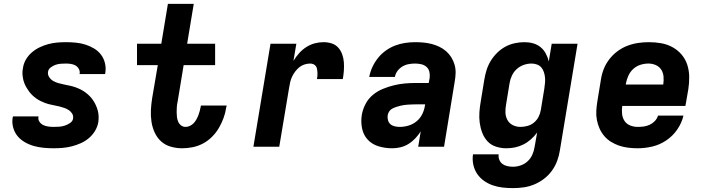

<svg xmlns="http://www.w3.org/2000/svg" viewBox="-20 -755 3640 988"><path d="M256 8Q230 8 204 5.5Q178 3 153.5 -4Q129 -11 107.5 -23.5Q86 -36 70.5 -54.5Q55 -73 48 -98Q41 -123 45 -149Q46 -151 46 -153Q46 -155 47 -156H178Q178 -156 178 -155.5Q178 -155 178 -154Q175 -140 183 -128.5Q191 -117 202.5 -111.5Q214 -106 228 -104Q242 -102 256 -102Q270 -102 284.5 -103Q299 -104 313 -108.5Q327 -113 340.5 -122Q354 -131 356 -145Q356 -145 356 -145.5Q356 -146 356 -146Q358 -159 351.5 -170Q345 -181 334.5 -188Q324 -195 311.5 -199.5Q299 -204 286.5 -207Q274 -210 261 -212.5Q248 -215 235.5 -218Q223 -221 211 -225.5Q199 -230 188 -235.5Q177 -241 166.5 -248.5Q156 -256 147 -264.5Q138 -273 130.5 -283Q123 -293 116.5 -304Q110 -315 105.5 -326.5Q101 -338 98.5 -351Q96 -364 95.5 -377Q95 -390 98 -404Q101 -427 113 -448Q125 -469 143.5 -485Q162 -501 184 -511.5Q206 -522 228.5 -528Q251 -534 274 -536Q297 -538 319 -538Q345 -538 370.5 -535.5Q396 -533 419.5 -525.5Q443 -518 464 -505.5Q485 -493 499.5 -474Q514 -455 520 -430.5Q526 -406 522 -381Q522 -379 521.5 -377Q521 -375 520 -374H389Q389 -374 389 -374.5Q389 -375 390 -376Q392 -389 385.5 -400.5Q379 -412 368.5 -418Q358 -424 345 -426Q332 -428 319 -428Q306 -428 292.5 -427Q279 -426 266 -421.5Q253 -417 241 -408Q229 -399 227 -385Q225 -370 233.5 -357.5Q242 -345 254.5 -338Q267 -331 281.5 -327Q296 -323 310.5 -320Q325 -317 339.5 -314Q354 -311 368 -306Q382 -301 395 -294.5Q408 -288 419.5 -279.5Q431 -271 441 -261Q451 -251 459 -239Q467 -227 473 -214Q479 -201 483 -186.5Q487 -172 487.5 -157Q488 -142 486 -127Q482 -103 469 -81.5Q456 -60 437 -44Q418 -28 395.5 -18Q373 -8 349.5 -2Q326 4 302.5 6Q279 8 256 8Z M917 8Q887 8 858 -0.5Q829 -9 808.5 -28Q788 -47 776 -73Q764 -99 759.5 -128.5Q755 -158 756.5 -188.5Q758 -219 763 -250L792 -420H685V-530H810L844 -735H977L943 -530H1087V-420H925L894 -232Q891 -219 890 -205.5Q889 -192 889 -179Q889 -166 890.5 -153Q892 -140 897 -128.5Q902 -117 912 -109.5Q922 -102 935 -102Q947 -102 958 -107.5Q969 -113 977 -121.5Q985 -130 991 -141Q997 -152 1001 -162.5Q1005 -173 1008 -184.5Q1011 -196 1013 -207Q1013 -208 1013.5 -209.5Q1014 -211 1014 -212H1146Q1146 -210 1145.5 -207Q1145 -204 1144 -202Q1140 -174 1130.5 -148Q1121 -122 1106.5 -97Q1092 -72 1071 -51Q1050 -30 1024.5 -16.5Q999 -3 971.5 2.5Q944 8 917 8Z M1284 0 1372 -530H1505L1490 -442Q1503 -463 1519.5 -481.5Q1536 -500 1556.5 -513Q1577 -526 1599.5 -532Q1622 -538 1645 -538Q1667 -538 1687 -531.5Q1707 -525 1720.5 -510Q1734 -495 1741 -475Q1748 -455 1749.5 -434.5Q1751 -414 1749.5 -392Q1748 -370 1744 -348H1611Q1613 -357 1613.5 -365.5Q1614 -374 1613.5 -383Q1613 -392 1611.5 -400Q1610 -408 1605.5 -414.5Q1601 -421 1593 -424.5Q1585 -428 1577 -428Q1562 -428 1547.5 -423.5Q1533 -419 1521 -409.5Q1509 -400 1499.5 -387.5Q1490 -375 1483.5 -361.5Q1477 -348 1473.5 -333.5Q1470 -319 1468 -305L1417 0Z M1998 8Q1962 8 1928.5 -2Q1895 -12 1872.5 -36Q1850 -60 1843 -95Q1836 -130 1842 -165Q1847 -193 1861 -220Q1875 -247 1898.5 -266.5Q1922 -286 1950 -297.5Q1978 -309 2006.5 -316Q2035 -323 2063.5 -325.5Q2092 -328 2120 -328H2186L2191 -354Q2193 -370 2189.5 -385.5Q2186 -401 2174.5 -411Q2163 -421 2147.5 -424.5Q2132 -428 2116 -428Q2100 -428 2083 -425Q2066 -422 2051 -413Q2036 -404 2025.5 -390Q2015 -376 2012 -359H1880Q1885 -386 1896.5 -410.5Q1908 -435 1925 -456.5Q1942 -478 1965 -494.5Q1988 -511 2013 -520.5Q2038 -530 2064 -534Q2090 -538 2116 -538Q2138 -538 2159.5 -536Q2181 -534 2202 -528.5Q2223 -523 2241.5 -514Q2260 -505 2275.5 -491.5Q2291 -478 2302 -460.5Q2313 -443 2319 -422.5Q2325 -402 2324.5 -380Q2324 -358 2320 -336L2265 0H2132L2145 -79Q2133 -60 2117 -43Q2101 -26 2081.5 -14Q2062 -2 2040.5 3Q2019 8 1998 8ZM2037 -102Q2060 -102 2083 -109Q2106 -116 2124.5 -131.5Q2143 -147 2153.5 -169Q2164 -191 2167 -214L2168 -218H2120Q2110 -218 2099.5 -217.5Q2089 -217 2079 -216.5Q2069 -216 2059 -214.5Q2049 -213 2039 -210.5Q2029 -208 2018.5 -204.5Q2008 -201 1998.5 -196Q1989 -191 1983 -182Q1977 -173 1975 -162Q1973 -149 1976.5 -136.5Q1980 -124 1989 -116Q1998 -108 2011 -105Q2024 -102 2037 -102Z M2620 213Q2593 213 2566.5 210Q2540 207 2515.5 198.5Q2491 190 2470 175Q2449 160 2435 139Q2421 118 2415.5 92Q2410 66 2414 39H2546Q2544 54 2549.5 67.5Q2555 81 2566 89Q2577 97 2591.5 100Q2606 103 2620 103Q2640 103 2660 96Q2680 89 2695.5 74.5Q2711 60 2719.5 40.5Q2728 21 2731 1L2744 -73Q2730 -54 2712 -38Q2694 -22 2673 -11.5Q2652 -1 2630 3.5Q2608 8 2585 8Q2558 8 2532 -0.5Q2506 -9 2488.5 -28Q2471 -47 2461.5 -72Q2452 -97 2448.5 -123.5Q2445 -150 2447 -178Q2449 -206 2454 -234L2472 -344Q2476 -369 2483.5 -393.5Q2491 -418 2504.5 -440.5Q2518 -463 2537.5 -482.5Q2557 -502 2580 -514.5Q2603 -527 2628.5 -532.5Q2654 -538 2679 -538Q2702 -538 2723.5 -532Q2745 -526 2761.5 -512.5Q2778 -499 2788.5 -479.5Q2799 -460 2804 -439L2819 -530H2952L2861 19Q2857 46 2847 73Q2837 100 2820 123.5Q2803 147 2779.5 165Q2756 183 2729.5 194Q2703 205 2675.5 209Q2648 213 2620 213ZM2658 -102Q2676 -102 2694.5 -107Q2713 -112 2728 -124.5Q2743 -137 2751.5 -154Q2760 -171 2763 -189L2781 -299Q2783 -314 2784.5 -328.5Q2786 -343 2784.5 -357Q2783 -371 2778.5 -384.5Q2774 -398 2765.5 -408Q2757 -418 2743.5 -423Q2730 -428 2715 -428Q2695 -428 2675 -421Q2655 -414 2639 -399.5Q2623 -385 2614 -365.5Q2605 -346 2602 -326L2584 -216Q2580 -195 2581 -174.5Q2582 -154 2591.5 -137Q2601 -120 2619 -111Q2637 -102 2658 -102Z M3261 8Q3237 8 3212.5 5Q3188 2 3166 -5.5Q3144 -13 3124.5 -25Q3105 -37 3090 -54.5Q3075 -72 3065.5 -93Q3056 -114 3051.5 -137.5Q3047 -161 3048.5 -185.5Q3050 -210 3054 -234L3072 -344Q3076 -372 3086.5 -399Q3097 -426 3115 -449.5Q3133 -473 3157 -491Q3181 -509 3208.5 -519.5Q3236 -530 3264 -534Q3292 -538 3319 -538Q3351 -538 3382.5 -532.5Q3414 -527 3441 -512Q3468 -497 3487.5 -474Q3507 -451 3516.5 -422Q3526 -393 3526.5 -360.5Q3527 -328 3522 -296L3507 -210H3182Q3179 -190 3181 -169.5Q3183 -149 3193.5 -133Q3204 -117 3222.5 -109.5Q3241 -102 3261 -102Q3277 -102 3292.5 -104Q3308 -106 3323 -113Q3338 -120 3349.5 -132Q3361 -144 3366 -160H3497Q3488 -122 3465 -88.5Q3442 -55 3408.5 -32.5Q3375 -10 3337 -1Q3299 8 3261 8ZM3393 -320Q3396 -340 3394.5 -360Q3393 -380 3383 -396Q3373 -412 3355 -420Q3337 -428 3317 -428Q3296 -428 3275.5 -421.5Q3255 -415 3239 -400.5Q3223 -386 3214 -366.5Q3205 -347 3201 -326L3200 -320Z"/></svg>

Font: Iosevka Curly XBdExObl
Style: Regular
Weight: 800
Width: 7
Italic angle: -9°
Monospace: yes
Designer: Belleve Invis
Foundry: Belleve Invis
Version: Version 11.1.0; ttfautohint (v1.8.3)